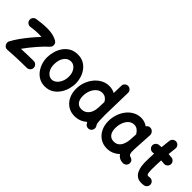

<svg xmlns="http://www.w3.org/2000/svg" viewBox="90 -1605 2542 2542"><g transform="rotate(45 1361.0 -333.5)"><path d="M26.4 -419.9Q22 -446.3 37.6 -468.3Q53.2 -490.2 79.6 -494.6Q112.8 -500 164.1 -505.9Q215.3 -511.7 274.9 -511.7Q338.4 -511.7 384.8 -498.8Q431.2 -485.8 460.4 -467.8Q479 -456.1 486.1 -436.5Q493.2 -417 488.5 -396.7Q483.9 -376.5 467.3 -362.8Q444.8 -343.8 413.8 -311.8Q382.8 -279.8 347.9 -239.7Q313 -199.7 278.8 -156.7Q244.6 -113.8 216.3 -73.2Q274.4 -75.7 337.2 -77.4Q399.9 -79.1 448.7 -79.1Q475.6 -79.1 494.9 -60.1Q514.2 -41 514.2 -14.2Q514.2 12.7 494.9 31.5Q475.6 50.3 448.7 50.3Q398.9 50.3 334.5 52Q270 53.7 207.3 56.6Q144.5 59.6 99.1 63.5Q71.8 65.9 53.7 50.5Q35.6 35.2 30.3 12.2Q24.9 -10.7 35.6 -31.2Q64 -85.4 107.7 -147Q151.4 -208.5 201.4 -268.3Q251.5 -328.1 296.9 -376.5Q272 -377.9 245.4 -378.7Q218.8 -379.4 191.9 -377Q164.6 -375 141.4 -372.1Q118.2 -369.1 101.1 -366.7Q74.7 -362.3 52.7 -377.9Q30.8 -393.6 26.4 -419.9Z M803.7 -553.7Q867.7 -553.7 914.8 -527.3Q961.9 -501 993.2 -457.8Q1024.4 -414.6 1039.8 -363.3Q1055.2 -312 1055.2 -262.7Q1055.2 -208.5 1038.6 -152.3Q1022 -96.2 988.8 -48.8Q955.6 -1.5 906 27.8Q856.4 57.1 790.5 57.1Q730 57.1 683.3 31.5Q636.7 5.9 604.7 -36.9Q572.8 -79.6 556.4 -131.8Q540 -184.1 540 -237.3Q540 -291 555.7 -346.7Q571.3 -402.3 603.5 -449.2Q635.7 -496.1 685.5 -524.9Q735.4 -553.7 803.7 -553.7ZM803.7 -424.3Q744.6 -424.3 707.5 -372.3Q670.4 -320.3 670.4 -237.3Q670.4 -187 687.5 -149.9Q704.6 -112.8 731.9 -92.5Q759.3 -72.3 790.5 -72.3Q825.2 -72.3 856.2 -97.4Q887.2 -122.6 906.5 -165.8Q925.8 -209 925.8 -262.7Q925.8 -309.6 909.7 -345.9Q893.6 -382.3 866 -403.3Q838.4 -424.3 803.7 -424.3Z M1393.1 -553.2Q1449.2 -553.2 1499 -527.8L1502 -666Q1502.4 -692.9 1521.7 -711.4Q1541 -730 1567.9 -729.5Q1594.7 -729 1613.3 -709.5Q1631.8 -689.9 1631.3 -663.1L1622.1 -249Q1622.1 -174.3 1624.5 -136.5Q1627 -98.6 1631.1 -84Q1635.3 -69.3 1639.6 -63.5Q1656.7 -43 1653.8 -15.9Q1650.9 11.2 1630.9 28.3Q1610.4 45.4 1583.3 42.7Q1556.2 40 1539.1 19Q1528.3 5.9 1520.5 -8.8Q1445.8 57.1 1346.7 57.1Q1275.4 57.1 1221.2 22.2Q1167 -12.7 1136.5 -74Q1106 -135.3 1106 -214.4Q1106 -281.7 1128.4 -342.5Q1150.9 -403.3 1190.2 -450.9Q1229.5 -498.5 1281.7 -525.9Q1334 -553.2 1393.1 -553.2ZM1236.3 -211.9Q1236.3 -146 1265.4 -109.1Q1294.4 -72.3 1348.6 -72.3Q1407.2 -72.3 1447 -117.2Q1486.8 -162.1 1492.2 -249Q1492.2 -252 1492.7 -254.9L1495.1 -357.4Q1492.7 -360.8 1490.7 -364.7Q1475.6 -392.1 1449.5 -408Q1423.3 -423.8 1391.1 -423.8Q1347.7 -423.8 1312.5 -394.5Q1277.3 -365.2 1256.8 -317.1Q1236.3 -269 1236.3 -211.9Z M2241.2 42.5Q2202.6 42.5 2174.6 27.3Q2146.5 12.2 2127.9 -15.1Q2093.3 19.5 2048.8 38.3Q2004.4 57.1 1952.6 57.1Q1881.8 57.1 1827.4 22.5Q1772.9 -12.2 1742.2 -72.8Q1711.4 -133.3 1710.4 -210Q1710 -277.3 1730.2 -339.1Q1750.5 -400.9 1788.1 -449.2Q1825.7 -497.6 1877.2 -525.6Q1928.7 -553.7 1989.7 -553.7Q2055.7 -553.7 2110.8 -515.1Q2119.1 -531.2 2135.7 -540Q2152.3 -548.8 2172.4 -545.9Q2199.2 -542.5 2217.3 -520.5Q2235.4 -498.5 2233.9 -472.7L2220.7 -244.6Q2220.2 -239.3 2219.7 -233.4Q2218.8 -212.4 2218 -185.5Q2217.3 -158.7 2218.3 -143.6Q2219.7 -121.6 2227.8 -105Q2235.8 -88.4 2262.2 -83.5Q2277.8 -78.1 2292 -64.5Q2306.2 -50.8 2306.6 -22Q2306.6 4.9 2287.4 23.7Q2268.1 42.5 2241.2 42.5ZM1954.1 -72.3Q2013.2 -72.3 2047.1 -116.5Q2081.1 -160.6 2089.4 -243.2Q2089.4 -250 2089.8 -255.9Q2089.8 -260.3 2090.8 -264.2L2095.7 -351.1Q2091.8 -355.5 2088.9 -360.8Q2070.8 -390.6 2045.4 -407.5Q2020 -424.3 1988.3 -424.3Q1942.4 -424.3 1908.9 -394Q1875.5 -363.8 1857.9 -314.5Q1840.3 -265.1 1840.8 -208.5Q1841.8 -145 1871.1 -108.6Q1900.4 -72.3 1954.1 -72.3Z M2700.7 -392.1Q2697.3 -365.7 2675.8 -349.1Q2654.3 -332.5 2627.9 -335.9Q2602.5 -339.4 2573.7 -340.8Q2571.3 -299.3 2569.8 -257.3Q2568.4 -215.3 2568.4 -173.3Q2568.4 -134.8 2573.2 -103.5Q2578.1 -72.3 2598.6 -72.3Q2607.9 -72.3 2623.5 -74.7Q2649.4 -79.6 2671.6 -64.2Q2693.8 -48.8 2698.7 -22.9Q2703.6 2.9 2688.2 25.6Q2672.9 48.3 2647 53.2Q2633.8 55.2 2621.8 56.2Q2609.9 57.1 2598.6 57.1Q2545.4 57.1 2513.4 32.7Q2481.4 8.3 2465.3 -28.8Q2449.2 -65.9 2444.1 -105Q2439 -144 2439 -173.3Q2439 -215.3 2440.2 -256.6Q2441.4 -297.9 2443.8 -338.4Q2432.6 -337.4 2421.9 -335.9Q2395.5 -333 2374.3 -349.6Q2353 -366.2 2349.6 -392.6Q2346.7 -418.9 2363.3 -440.2Q2379.9 -461.4 2406.2 -464.8Q2429.2 -467.8 2454.1 -469.2Q2457 -502.4 2460.4 -535.6Q2463.9 -568.8 2467.8 -601.6Q2471.2 -627.9 2492.4 -644.5Q2513.7 -661.1 2540 -658.2Q2566.4 -654.8 2583 -633.8Q2599.6 -612.8 2596.7 -586.4Q2593.3 -557.1 2590.1 -528.1Q2586.9 -499 2584 -470.2Q2615.7 -468.3 2644.5 -464.8Q2670.9 -461.4 2687.5 -439.9Q2704.1 -418.5 2700.7 -392.1Z"/></g></svg>

Font: Mikhak-DS1-FD Bold
Style: Bold
Weight: 700
Designer: Amin Abedi
Version: Version 3.2